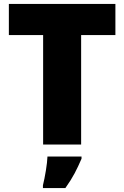

<svg xmlns="http://www.w3.org/2000/svg" viewBox="-20 -734 631 975"><path d="M392 0H199V-556H25V-714H566V-556H392ZM394 72Q377 112 359 146Q341 180 312 221H198V207Q206 175 213 132Q220 89 221 61H394Z"/></svg>

Font: Noto Sans Black
Style: Regular
Weight: 900
Designer: Monotype Design Team
Foundry: Monotype Imaging Inc.
Version: Version 2.007